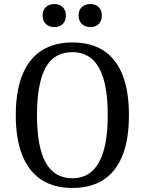

<svg xmlns="http://www.w3.org/2000/svg" viewBox="-20 -920 716 950"><path d="M338 10Q247 10 184.5 -31Q122 -72 90 -152.5Q58 -233 58 -350Q58 -420 69.5 -477.5Q81 -535 104 -578.5Q127 -622 160.5 -651Q194 -680 238.5 -695Q283 -710 338 -710Q430 -710 492 -670Q554 -630 586 -550Q618 -470 618 -350Q618 -278 606.5 -220.5Q595 -163 572 -120Q549 -77 515.5 -48Q482 -19 437.5 -4.5Q393 10 338 10ZM338 -38Q373 -38 401 -50.5Q429 -63 450 -88Q471 -113 485 -150.5Q499 -188 506 -238Q513 -288 513 -351Q513 -508 469.5 -585Q426 -662 338 -662Q303 -662 274.5 -650Q246 -638 225 -613.5Q204 -589 190.5 -551.5Q177 -514 170 -464Q163 -414 163 -351Q163 -192 206.5 -115Q250 -38 338 -38ZM427 -786Q401 -786 385 -801.5Q369 -817 369 -843Q369 -861 376 -873.5Q383 -886 396.5 -893Q410 -900 427 -900Q453 -900 468.5 -884.5Q484 -869 484 -843Q484 -826 477 -813Q470 -800 457.5 -793Q445 -786 427 -786ZM249 -786Q223 -786 207 -801.5Q191 -817 191 -843Q191 -861 198 -873.5Q205 -886 218.5 -893Q232 -900 249 -900Q275 -900 290.5 -884.5Q306 -869 306 -843Q306 -826 299 -813Q292 -800 279.5 -793Q267 -786 249 -786Z"/></svg>

Font: Sutasoma
Style: Regular
Weight: 400
Designer: Izhar Fathurrohim, Akbar Rohmanto, Arusyal Khofiqoini
Foundry: Kiwari Kolektiv
Version: Version 1.102